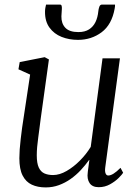

<svg xmlns="http://www.w3.org/2000/svg" viewBox="-20 -808 606 838"><path d="M179.5 10Q144.5 10 118.8 -2Q93 -14 78.8 -41.8Q64.5 -69.5 64.5 -117.5Q64.5 -134 66 -156Q67.5 -178 70.5 -202.5Q73.5 -227 76.5 -250.5Q79.5 -274 83 -293.5L111.5 -482.5L60.5 -505.5L66 -537L175 -558.5L193.5 -548.5L157.5 -289Q155 -268.5 152.2 -247.8Q149.5 -227 146.8 -206.8Q144 -186.5 142.2 -167Q140.5 -147.5 140.5 -130Q140.5 -95.5 149.2 -76.8Q158 -58 174 -51Q190 -44 211.5 -44Q240 -44 270.8 -61.8Q301.5 -79.5 329.2 -107.5Q357 -135.5 376 -167L427.5 -553.5H503.5L439.5 -78.5Q437 -60.5 440.8 -51.2Q444.5 -42 452.5 -42Q462.5 -42 475.5 -50Q488.5 -58 506 -75.5L517.5 -54Q513 -46.5 497.8 -31.2Q482.5 -16 460 -3.5Q437.5 9 411 9Q383 9 371 -9Q359 -27 363 -55Q363 -57 363.8 -63Q364.5 -69 365.8 -77.5Q367 -86 368 -94.5Q369 -103 370 -109.5L369 -110Q352.5 -87 332.5 -65.5Q312.5 -44 288.5 -27Q264.5 -10 237.2 0Q210 10 179.5 10ZM241.5 -788Q247.5 -788 249 -782.5Q250.5 -777 250 -769Q250 -762 249 -752.8Q248 -743.5 248 -736.5Q247.5 -705.5 265.2 -686.8Q283 -668 322 -668Q350.5 -668 368.8 -679.8Q387 -691.5 396.8 -711.8Q406.5 -732 409 -758Q410 -769 413.5 -778.5Q417 -788 425 -788H482Q482 -784.5 482 -780.8Q482 -777 480.5 -770.5Q468 -700.5 423.5 -667.2Q379 -634 320.5 -634Q281.5 -634 248.8 -647Q216 -660 196 -687.5Q176 -715 176.5 -757Q176.5 -765 177.8 -772.8Q179 -780.5 181 -788Z"/></svg>

Font: Merriweather 36pt Light
Style: Italic
Weight: 300
Italic angle: -7.8°
Version: Version 2.101